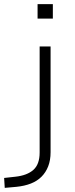

<svg xmlns="http://www.w3.org/2000/svg" viewBox="-91 -717 363 930"><path d="M91 -627V-697H165V-627ZM-68 193 -71 145 -17 139Q40 133 70.5 106Q101 79 101 22V-492H154V20Q154 59 142.5 88.5Q131 118 110 139Q89 160 58.5 172Q28 184 -12 188Z"/></svg>

Font: Nunito Sans 7pt SemiExpanded ExtraLight
Style: Regular
Weight: 250
Width: 6
Designer: Vernon Adams
Foundry: Vernon Adams
Version: Version 3.101;gftools[0.9.27]